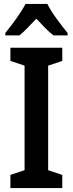

<svg xmlns="http://www.w3.org/2000/svg" viewBox="-20 -957 370 977"><path d="M297 0H33V-67L105 -91V-623L33 -647V-714H297V-647L225 -623V-91L297 -67ZM221 -937Q238 -903 267.5 -862.5Q297 -822 324 -789V-777H252Q231 -793 209.5 -815Q188 -837 165 -862Q141 -837 119.5 -814.5Q98 -792 79 -777H7V-789Q24 -810 44 -836.5Q64 -863 81.5 -889.5Q99 -916 110 -937Z"/></svg>

Font: Noto Sans Georgian Condensed SemiBold
Style: Regular
Weight: 600
Width: 3
Designer: Monotype Design Team, Akaki Razmadze
Foundry: Google LLC
Version: Version 2.005; ttfautohint (v1.8.4.7-5d5b)